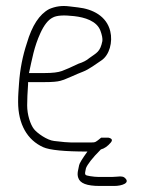

<svg xmlns="http://www.w3.org/2000/svg" viewBox="-20 -502 487 636"><path d="M76 -260C86.4 -306.8 92.7 -346.3 113.8 -392.4C126.1 -419.2 139.6 -436.3 154.3 -443.6C167.2 -451 190.5 -452.6 225.5 -448.6C260.6 -444.6 300.8 -432.7 312.7 -400.1C318 -385.7 320.1 -374.3 319.1 -366C311.8 -329.6 300.1 -327.3 275.7 -309.5C267 -301.9 255.1 -295.7 240 -291C216.1 -279.5 197.8 -271.5 185.3 -266.9C172.7 -262.3 154.3 -260 127 -260ZM280.1 -30H216.8C206 -30 186.9 -31.7 159.5 -35C136.2 -37.3 102.8 -61.1 92.4 -74.5C80.4 -90 70 -121.9 70 -152.8C70 -171.6 71 -195 73 -223V-230H127C152.6 -230 169.5 -231.4 179.9 -234.3C201.4 -240.2 233.5 -256.8 254.7 -264.5C274 -271.6 299.6 -291 316.1 -302C342.4 -319.6 354.1 -362.5 345.2 -398.8C333 -448.7 287.1 -472.1 238 -477.5C229.2 -478.5 219.5 -479.7 208.8 -481C184.7 -484 163.9 -481 143 -472C110.6 -454.9 86 -417.2 69 -359C54.9 -316.7 46.2 -272.2 43 -225.5L41 -196.5C40.3 -186.8 40 -176.2 40 -164.5C40 -90.2 70.6 -38.1 123 -14.5C144.5 -4.8 194 0 269.6 0C252.2 24.2 243 39.3 242.1 45.2C240.3 57.3 233.9 72.6 239.2 87C245 105 266.8 114 310.8 114H358.5C383.5 114 414.5 103.9 392.1 86C384.2 79.7 367.3 84 353.1 84H304.1C298.1 84 289.4 83.2 278.4 81.5C260.1 78.1 259.3 79 264.8 55C269.6 43 284.7 22.3 314.1 -7C325.7 -9.9 336.7 -17.6 347.1 -30C353.7 -38 351.1 -43.3 339.1 -46H315.1C296.8 -31.4 297.7 -30 280.1 -30Z"/></svg>

Font: MewTooHand
Style: Condensed
Weight: 400
Designer: Mew Too, Robert Jablonski
Version: Version 0.77